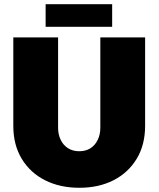

<svg xmlns="http://www.w3.org/2000/svg" viewBox="-20 -877 752 909"><path d="M356 12Q264 12 193.5 -23.5Q123 -59 83 -125Q43 -191 43 -281V-700H255V-272Q255 -240 267.5 -214.5Q280 -189 302.5 -175Q325 -161 355 -161Q386 -161 408 -175Q430 -189 442.5 -214.5Q455 -240 455 -272V-700H667V-281Q667 -191 627 -125Q587 -59 517 -23.5Q447 12 356 12ZM196 -750V-857H511V-750Z"/></svg>

Font: MuseoModerno Thin Black
Style: Regular
Weight: 900
Version: Version 1.002